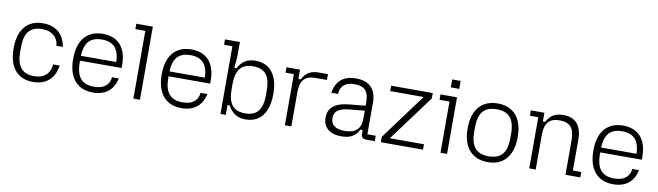

<svg xmlns="http://www.w3.org/2000/svg" viewBox="-38 -1232 6118 1785"><g transform="rotate(10 3021.0 -340.0)"><path d="M286 10Q214 10 162.5 -21.5Q111 -53 83.5 -115Q56 -177 56 -267Q56 -358 83.5 -419.5Q111 -481 162.5 -512.5Q214 -544 286 -544Q376 -544 432.5 -497Q489 -450 505 -359H443Q443 -389 427 -419Q411 -449 376.5 -469Q342 -489 286 -489Q204 -489 163 -441Q122 -393 122 -289V-245Q122 -142 163 -93.5Q204 -45 286 -45Q342 -45 376.5 -65.5Q411 -86 427 -118Q443 -150 443 -183H506Q492 -89 435 -39.5Q378 10 286 10Z M852 10Q778 10 725.5 -22Q673 -54 645.5 -116Q618 -178 618 -267Q618 -357 645.5 -418.5Q673 -480 725.5 -512Q778 -544 852 -544Q923 -544 973.5 -514.5Q1024 -485 1050.5 -428Q1077 -371 1077 -287V-261H663V-307H1047L1019 -272V-288Q1019 -392 978.5 -441Q938 -490 852 -490Q766 -490 725 -441Q684 -392 684 -288V-247Q684 -143 725 -94Q766 -45 852 -45Q910 -45 942.5 -63.5Q975 -82 989 -109Q1003 -136 1003 -161H1068Q1050 -77 995 -33.5Q940 10 852 10Z M1234 0V-639H1140V-690H1296V0Z M1688 10Q1614 10 1561.5 -22Q1509 -54 1481.5 -116Q1454 -178 1454 -267Q1454 -357 1481.5 -418.5Q1509 -480 1561.5 -512Q1614 -544 1688 -544Q1759 -544 1809.5 -514.5Q1860 -485 1886.5 -428Q1913 -371 1913 -287V-261H1499V-307H1883L1855 -272V-288Q1855 -392 1814.5 -441Q1774 -490 1688 -490Q1602 -490 1561 -441Q1520 -392 1520 -288V-247Q1520 -143 1561 -94Q1602 -45 1688 -45Q1746 -45 1778.5 -63.5Q1811 -82 1825 -109Q1839 -136 1839 -161H1904Q1886 -77 1831 -33.5Q1776 10 1688 10Z M2293 10Q2235 10 2195 -15.5Q2155 -41 2127 -93H2106V0H2056V-639H1977V-690H2118V-571Q2118 -548 2115.5 -520Q2113 -492 2108 -445H2129Q2156 -496 2195.5 -520Q2235 -544 2293 -544Q2361 -544 2409 -512Q2457 -480 2482.5 -418.5Q2508 -357 2508 -267Q2508 -178 2482.5 -116Q2457 -54 2409 -22Q2361 10 2293 10ZM2280 -45Q2363 -45 2402.5 -93.5Q2442 -142 2442 -245V-289Q2442 -393 2402.5 -441Q2363 -489 2280 -489Q2196 -489 2157 -441Q2118 -393 2118 -289V-245Q2118 -142 2157 -93.5Q2196 -45 2280 -45Z M2664 0V-483H2585V-534H2713V-446H2735Q2759 -493 2795 -515.5Q2831 -538 2887 -538H2976V-483H2866Q2793 -483 2759 -444.5Q2725 -406 2725 -321V0Z M3198 10Q3116 10 3070 -28.5Q3024 -67 3024 -137Q3024 -207 3072 -246Q3120 -285 3212 -294L3372 -310V-263L3228 -249Q3156 -242 3122 -217.5Q3088 -193 3088 -146V-145Q3088 -95 3121 -70Q3154 -45 3219 -45Q3296 -45 3334 -80Q3372 -115 3372 -186V-277V-289V-341Q3372 -418 3340.5 -453.5Q3309 -489 3239 -489Q3189 -489 3158.5 -473Q3128 -457 3114.5 -430.5Q3101 -404 3101 -373H3037Q3051 -459 3101.5 -501.5Q3152 -544 3240 -544Q3336 -544 3385 -494.5Q3434 -445 3434 -347V-51H3513V0H3430Q3384 0 3384 -46V-82H3363Q3339 -35 3300 -12.5Q3261 10 3198 10Z M3570 0V-51L3889 -483H3573V-534H3966V-483L3646 -51H3968V0Z M4133 0V-483H4039V-534H4195V0ZM4122 -615V-690H4202V-615Z M4579 10Q4505 10 4451.5 -22Q4398 -54 4370 -116Q4342 -178 4342 -267Q4342 -357 4370 -418.5Q4398 -480 4451.5 -512Q4505 -544 4579 -544Q4654 -544 4706.5 -512Q4759 -480 4787 -418.5Q4815 -357 4815 -267Q4815 -178 4787 -116Q4759 -54 4706.5 -22Q4654 10 4579 10ZM4579 -45Q4666 -45 4707.5 -94Q4749 -143 4749 -247V-287Q4749 -391 4707.5 -440Q4666 -489 4579 -489Q4491 -489 4449.5 -440Q4408 -391 4408 -287V-247Q4408 -143 4449.5 -94Q4491 -45 4579 -45Z M4971 0V-483H4892V-534H5020V-452H5042Q5066 -499 5104 -521.5Q5142 -544 5198 -544Q5285 -544 5329.5 -493Q5374 -442 5374 -341V-51H5453V0H5313V-327Q5313 -412 5279.5 -450.5Q5246 -489 5173 -489Q5100 -489 5066 -450.5Q5032 -412 5032 -327V0Z M5763 10Q5689 10 5636.5 -22Q5584 -54 5556.5 -116Q5529 -178 5529 -267Q5529 -357 5556.5 -418.5Q5584 -480 5636.5 -512Q5689 -544 5763 -544Q5834 -544 5884.5 -514.5Q5935 -485 5961.5 -428Q5988 -371 5988 -287V-261H5574V-307H5958L5930 -272V-288Q5930 -392 5889.5 -441Q5849 -490 5763 -490Q5677 -490 5636 -441Q5595 -392 5595 -288V-247Q5595 -143 5636 -94Q5677 -45 5763 -45Q5821 -45 5853.5 -63.5Q5886 -82 5900 -109Q5914 -136 5914 -161H5979Q5961 -77 5906 -33.5Q5851 10 5763 10Z"/></g></svg>

Font: Mozilla Headline ExtraLight
Style: Regular
Weight: 200
Designer: Studio DRAMA
Foundry: Studio DRAMA
Version: Version 1.000